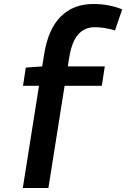

<svg xmlns="http://www.w3.org/2000/svg" viewBox="-20 -730 663 960"><path d="M109 -392 191 -398 201 -460Q221 -585 284 -647.5Q347 -710 446 -710Q526 -710 591 -683L555 -578Q500 -594 454 -594Q403 -594 371 -558Q339 -522 326 -442L319 -398H504L489 -301H303L222 210H94L175 -301H95Z"/></svg>

Font: Georama SemiBold
Style: Regular
Weight: 600
Designer: Jean-Baptiste Levee
Foundry: Production Type
Version: Version 1.000